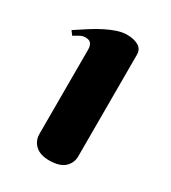

<svg xmlns="http://www.w3.org/2000/svg" viewBox="-123 -794 495 556"><g transform="rotate(30 124.5 -516.0)"><path d="M193.8 -354Q193.8 -332 177.5 -316.9Q161.1 -301.8 126 -301.8Q95.7 -301.8 79.8 -316.9Q64 -332 64 -354V-637.2Q64 -647.5 59.1 -655.3Q54.2 -663.1 40 -663.1Q30.3 -663.1 21 -657.7Q11.7 -652.3 3.9 -647.9L-5.9 -661.1Q14.6 -674.8 34.4 -687.5Q54.2 -700.2 72.8 -709.5Q91.3 -718.8 108.4 -724.4Q125.5 -730 141.1 -730Q163.6 -730 178.7 -721.4Q193.8 -712.9 193.8 -693.8V-354Z"/></g></svg>

Font: Berkshire Swash
Style: Regular
Weight: 400
Designer: Astigmatic (AOETI)
Foundry: Astigmatic (AOETI)
Version: Version 1.001